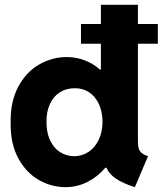

<svg xmlns="http://www.w3.org/2000/svg" viewBox="-20 -772 678 800"><path d="M423.8 -73.2H418.9Q386.7 -35.2 344 -13.7Q301.3 7.8 252.9 7.8Q193.8 7.8 140.9 -22.7Q87.9 -53.2 55.4 -114Q22.9 -174.8 24.4 -261.7Q22.9 -347.7 55.4 -409.4Q87.9 -471.2 142.1 -502.7Q196.3 -534.2 257.8 -534.2Q297.4 -534.2 332.5 -520.8Q367.7 -507.3 396 -482.4H400.4V-589.8H317.4V-671.9H400.4V-752H554.7V-671.9H637.7V-589.8H554.7V-181.6Q554.7 -162.6 558.6 -151.6Q562.5 -140.6 571.3 -133.8Q580.1 -127 596.7 -121.1L542 7.8Q492.2 -7.8 462.9 -27.8Q433.6 -47.9 423.8 -73.2ZM407.2 -264.6Q406.7 -307.6 391.6 -339.4Q376.5 -371.1 350.6 -387.9Q324.7 -404.8 292 -404.3Q257.3 -404.8 230.2 -387.9Q203.1 -371.1 188.2 -339.1Q173.3 -307.1 173.8 -264.6Q173.3 -221.7 187.7 -189.5Q202.1 -157.2 228.5 -139.4Q254.9 -121.6 289.1 -121.1Q322.8 -121.6 349.4 -139.4Q376 -157.2 391.4 -189.7Q406.7 -222.2 407.2 -264.6Z"/></svg>

Font: Reddit Sans Vanilla ExtraBold
Style: Regular
Weight: 800
Designer: Stephen Hutchings
Foundry: Reddit
Version: Version 1.013